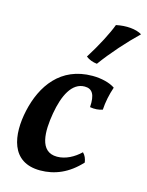

<svg xmlns="http://www.w3.org/2000/svg" viewBox="-111 -792 669 871"><g transform="rotate(15 223.0 -356.5)"><path d="M325 -717C310 -676 276 -610 235 -545C249 -534 267 -527 287 -525C333 -588 391 -653 446 -706C418 -723 372 -727 325 -717ZM163 9C231 9 294 -17 350 -78C347 -96 342 -109 330 -121C300 -92 261 -71 221 -71C137 -71 138 -169 153 -256C168 -343 201 -411 261 -411C297 -411 312 -386 308 -327C329 -323 351 -325 367 -331C369 -367 377 -405 389 -440C365 -457 324 -467 283 -467C133 -467 59 -358 32 -236C6 -118 24 9 163 9Z"/></g></svg>

Font: Vollkorn Semibold
Style: Italic
Weight: 600
Italic angle: -11°
Designer: Friedrich Althausen
Foundry: Friedrich Althausen
Version: Version 4.015;PS 004.015;hotconv 1.0.88;makeotf.lib2.5.64775